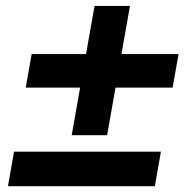

<svg xmlns="http://www.w3.org/2000/svg" viewBox="-20 -698 640 664"><path d="M257 -395H69L89.5 -511H277.5L307 -677.5H429.5L400 -511H597.5L577 -395H379.5L350.5 -230.5H228ZM28.5 -173.5H536.5L515.5 -54H7.5Z"/></svg>

Font: JuliaMono ExtraBold
Style: Italic
Weight: 800
Italic angle: -9°
Monospace: yes
Designer: cormullion
Foundry: corm
Version: Version 0.057; ttfautohint (v1.8.4)